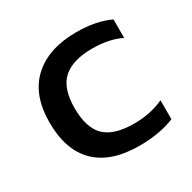

<svg xmlns="http://www.w3.org/2000/svg" viewBox="-118 -601 729 729"><g transform="rotate(-30 246.5 -237.0)"><path d="M295.9 9.8Q171.4 9.8 107.2 -53.2Q43 -116.2 43 -236.8Q43 -358.4 111.8 -421.1Q180.7 -483.9 301.8 -483.9Q388.7 -483.9 449.2 -455.1V-374Q397.5 -399.9 323.2 -399.9Q237.8 -399.9 195.3 -362.1Q152.8 -324.2 152.8 -236.8Q152.8 -150.9 192.1 -112.1Q231.4 -73.2 320.8 -73.2Q392.1 -73.2 450.2 -100.1V-17.1Q384.8 9.8 295.9 9.8Z"/></g></svg>

Font: Kanit
Style: Regular
Weight: 400
Designer: Katatrad Team
Foundry: CadsonDemak
Version: Version 1.000;PS 001.000;hotconv 1.0.88;makeotf.lib2.5.64775